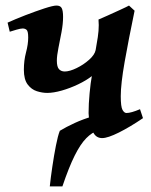

<svg xmlns="http://www.w3.org/2000/svg" viewBox="-20 -477 545 691"><path d="M314.9 -58.6 333.5 -7.8Q311 -0.5 290.3 20.5Q269.5 41.5 248.8 83Q228 124.5 204.6 193.8H159.2Q162.6 161.1 168.5 121.8Q174.3 82.5 181.2 47.4Q188 12.2 195.3 -6.3Q217.8 -20 249 -34.4Q280.3 -48.8 314.9 -58.6ZM298.8 -69.8Q298.8 -103 302.5 -141.8Q306.2 -180.7 310.5 -203.1Q290.5 -187.5 261.5 -173.6Q232.4 -159.7 202.4 -151.1Q172.4 -142.6 149.9 -142.6Q132.3 -142.6 112.8 -148.7Q93.3 -154.8 79.6 -172.9Q65.9 -190.9 65.9 -226.1Q65.9 -259.3 73.7 -288.6Q81.5 -317.9 81.5 -341.8Q81.5 -364.3 75.9 -369.4Q70.3 -374.5 61.5 -374.5Q54.2 -374.5 39.1 -370.1Q23.9 -365.7 15.1 -362.8L7.3 -395.5Q35.2 -408.2 71.8 -422.4Q108.4 -436.5 139.9 -446.8Q171.4 -457 183.1 -457Q197.3 -457 202.1 -447.8Q207 -438.5 207 -416Q207 -391.6 201.4 -361.6Q195.8 -331.5 190.2 -304Q184.6 -276.4 184.6 -258.8Q184.6 -236.3 192.4 -228Q200.2 -219.7 212.9 -219.7Q230.5 -219.7 255.6 -231.9Q280.8 -244.1 300.8 -262Q320.8 -279.8 324.2 -296.9Q328.6 -320.8 332 -343.5Q335.4 -366.2 335.4 -386.7Q335.4 -395.5 334.5 -406.7Q344.2 -410.6 367.4 -421.1Q390.6 -431.6 413.6 -442.1Q436.5 -452.6 444.3 -457L464.4 -438.5Q442.9 -335 428.7 -254.9Q414.6 -174.8 414.6 -130.9Q414.6 -92.8 420.9 -81.5Q427.2 -70.3 435.1 -70.3Q451.7 -70.3 483.9 -84L494.6 -51.8Q448.7 -20.5 408.2 -0.2Q367.7 20 347.7 20Q327.1 20 316.7 1.7Q306.2 -16.6 302.5 -38.3Q298.8 -60.1 298.8 -69.8Z"/></svg>

Font: Gentium Plus
Style: Bold Italic
Weight: 700
Italic angle: -8°
Designer: Victor Gaultney, Annie Olsen, Iska Routamaa, Becca Hirsbrunner
Foundry: SIL International
Version: Version 6.101